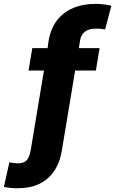

<svg xmlns="http://www.w3.org/2000/svg" viewBox="-55 -780 602 1004"><path d="M465.8 -528.3 446.3 -411.1H337.9L268.6 5.9Q258.3 70.3 227.8 114.7Q197.3 159.2 150.4 181.6Q103.5 204.1 42.5 204.1Q22.9 204.6 4.9 203.1Q-13.2 201.7 -34.7 197.3L-5.9 68.4Q2.4 70.8 15.6 72.3Q28.8 73.7 38.6 74.2Q73.2 73.7 86.7 55.4Q100.1 37.1 105.5 5.9L174.8 -411.1H94.2L113.8 -528.3H193.8L199.7 -569.8Q210.9 -632.3 243.7 -674.3Q276.4 -716.3 327.4 -738Q378.4 -759.8 444.8 -759.8Q468.3 -759.8 488.5 -757.1Q508.8 -754.4 527.3 -750L494.6 -626Q484.4 -627.9 473.1 -629.2Q461.9 -630.4 442.9 -629.9Q411.6 -630.4 390.4 -615.2Q369.1 -600.1 363.8 -569.8L357.4 -528.3Z"/></svg>

Font: Inter ExtraBold
Style: Italic
Weight: 800
Italic angle: -9.3988°
Designer: Rasmus Andersson
Foundry: rsms
Version: Version 4.001;git-66647c0bb